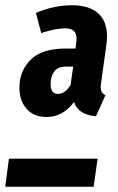

<svg xmlns="http://www.w3.org/2000/svg" viewBox="-22 -712 449 732"><path d="M52 -378Q52 -441 94.5 -484Q137 -527 230 -527H266L268 -542Q270 -558 270 -563Q270 -585 259 -594.5Q248 -604 226 -604Q191 -604 135 -586L115 -663Q185 -692 251 -692Q317 -692 351.5 -662Q386 -632 386 -572Q386 -557 383 -537L363 -393Q362 -387 362 -378Q362 -368 366 -361Q370 -354 380 -349L344 -269Q277 -274 260 -323Q218 -266 155 -266Q107 -266 79.5 -297Q52 -328 52 -378ZM247 -388 257 -458H230Q199 -458 185 -439.5Q171 -421 171 -391Q171 -354 199 -354Q226 -354 247 -388ZM12 -107H350L335 0H-2Z"/></svg>

Font: Fira Sans Compressed SemiBold
Style: Italic
Weight: 600
Width: 1
Italic angle: -8°
Designer: bBox Type GmbH & Carrois Corporate GbR & Edenspiekermann AG
Foundry: bBox Type GmbH & Carrois Corporate GbR & Edenspiekermann AG
Version: Version 4.301